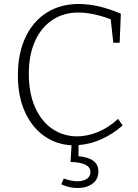

<svg xmlns="http://www.w3.org/2000/svg" viewBox="-20 -723 692 966"><path d="M375 63Q475 72 475 139Q475 179 445.5 201Q416 223 370 223Q327 223 288 204L301 175Q338 189 370 189Q398 189 416.5 177Q435 165 435 143Q435 94 335 92L340 8Q263 4 202 -39Q141 -82 105.5 -160Q70 -238 70 -344Q70 -455 108.5 -536Q147 -617 216 -660Q285 -703 376 -703Q474 -703 588 -654L582 -508H550L537 -626Q495 -642 453 -651Q411 -660 375 -660Q300 -660 243.5 -622.5Q187 -585 156 -515.5Q125 -446 125 -352Q125 -254 156.5 -183Q188 -112 243.5 -74.5Q299 -37 368 -37Q419 -37 473 -59Q527 -81 574 -125L597 -92Q546 -47 489 -22Q432 3 375 7Z"/></svg>

Font: Bitter Pro Light
Style: Regular
Weight: 300
Designer: Sol Matas, and Bitter project Authors
Foundry: Sol Matas
Version: Version 1.010